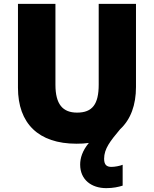

<svg xmlns="http://www.w3.org/2000/svg" viewBox="-20 -734 797 994"><path d="M519 88C519 36 551 -4 602 -65C657 -116 684 -191 684 -284V-714H491V-296C491 -194 458 -151 379 -151C305 -151 267 -194 267 -295V-714H73V-280C73 -95 179 10 376 10C399 10 420 9 440 6C406 47 395 85 395 118C395 197 454 240 530 240C566 240 593 234 615 227V119C601 125 574 130 557 130C534 130 519 121 519 88Z"/></svg>

Font: Noto Sans Lao UI Blk
Style: Regular
Weight: 900
Designer: Monotype Design Team
Foundry: Monotype Imaging Inc.
Version: Version 2.000